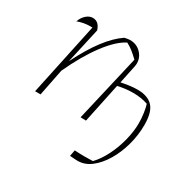

<svg xmlns="http://www.w3.org/2000/svg" viewBox="-152 -641 1010 1003"><g transform="rotate(30 353.5 -139.5)"><path d="M62 0 155 -438Q152 -438 149 -438Q146 -438 143 -438Q122 -438 103.5 -434.5Q85 -431 66 -424Q75 -450 93.5 -466.5Q112 -483 132 -483Q170 -483 184 -437L137 -227H138Q229 -410 326 -475Q337 -477 344.5 -478.5Q352 -480 358 -480Q398 -480 424 -453.5Q450 -427 450 -392Q450 -388 449.5 -383Q449 -378 448 -373L425 -263Q448 -268 474 -271.5Q500 -275 522 -275Q584 -275 614.5 -242.5Q645 -210 645 -133Q645 -71 628.5 -11Q612 49 583 97.5Q554 146 516.5 175Q479 204 436 204Q429 204 414.5 203Q400 202 389 201L396 164Q411 165 426 165.5Q441 166 456 166Q469 166 481.5 165.5Q494 165 506 165Q537 133 562 83.5Q587 34 601 -21.5Q615 -77 615 -126Q615 -156 610.5 -186.5Q606 -217 600 -235Q580 -242 557.5 -245.5Q535 -249 511 -249Q464 -249 419 -238L369 0L336 -1L429 -402Q406 -424 389.5 -437Q373 -450 352 -461Q298 -434 239 -355Q180 -276 127 -161L95 0Z"/></g></svg>

Font: Piazzolla Thin
Style: Italic
Weight: 100
Italic angle: -11.3°
Designer: Juan Pablo del Peral
Foundry: Huerta Tipografica
Version: Version 1.330